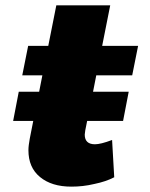

<svg xmlns="http://www.w3.org/2000/svg" viewBox="-20 -687 558 716"><path d="M339 -406H473L495 -516H361L391 -667H190L160 -516H85L63 -406H138L126 -345H50L29 -236H104L91 -170C88 -153 86 -139 86 -127C86 -84 100 -51 129 -27C158 -3 197 9 246 9C275 9 303 6 332 -1C361 -7 385 -15 406 -26L398 -165C369 -154 348 -149 334 -149C309 -149 296 -161 296 -185C296 -188 297 -193 298 -201L305 -236H439L460 -345H327Z"/></svg>

Font: Argentum Sans ExtraBold
Style: Italic
Weight: 800
Italic angle: -11.3°
Designer: Julieta Ulanovsky
Foundry: Julieta Ulanovsky
Version: Version 5.001;February 15, 2019;FontCreator 11.5.0.2425 64-b